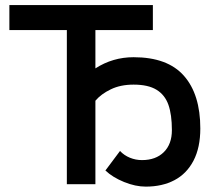

<svg xmlns="http://www.w3.org/2000/svg" viewBox="-20 -709 829 739"><path d="M385.7 -52.7 441.9 -127.9Q458 -110.8 480.2 -101.8Q502.4 -92.8 526.4 -92.8Q579.6 -92.8 610.6 -123.5Q641.6 -154.3 641.6 -208Q641.6 -267.6 628.2 -305.7Q614.7 -343.8 582.5 -363.5Q550.3 -383.3 494.1 -383.3Q443.8 -383.3 406.5 -365.2Q369.1 -347.2 347.2 -321.3V0H237.3V-593.3H16.1V-689.5H568.4V-593.3H347.2V-445.8Q414.1 -488.8 494.1 -488.8Q625 -488.8 688 -417.2Q751 -345.7 751 -214.4Q751 -141.1 724.9 -90.8Q698.7 -40.5 651.6 -15.6Q604.5 9.3 541 9.3Q501.5 9.3 457.5 -8.5Q413.6 -26.4 385.7 -52.7Z"/></svg>

Font: Acari Sans SemiBold
Style: Regular
Weight: 600
Designer: Alfredo Marco Pradil and Stefan Peev
Foundry: Hanken Design Co.
Version: Version 1.045;January 11, 2019;FontCreator 11.5.0.2425 64-bi